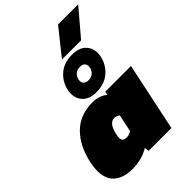

<svg xmlns="http://www.w3.org/2000/svg" viewBox="-291 -1124 1255 1255"><g transform="rotate(-45 337.0 -496.5)"><path d="M348 -823 492 -1003H678L525 -823ZM356 -512Q296 -512 263.5 -543.5Q231 -575 231 -623Q231 -639 234 -655Q247 -716 294 -757.5Q341 -799 417 -799Q479 -799 511.5 -767.5Q544 -736 544 -688Q544 -680 543 -671.5Q542 -663 540 -655Q527 -595 479.5 -553.5Q432 -512 356 -512ZM375 -604Q407 -604 424 -624Q441 -644 441 -668Q441 -684 430.5 -695Q420 -706 397 -706Q365 -706 348 -686Q331 -666 331 -642Q331 -626 341.5 -615Q352 -604 375 -604ZM168 10Q89 10 42.5 -28Q-4 -66 -4 -146Q-4 -162 -2 -179.5Q0 -197 4 -216Q31 -341 103 -412.5Q175 -484 289 -484Q326 -484 352.5 -474Q379 -464 394 -449L399 -474H637L537 0H327L322 -31Q292 -12 252 -1Q212 10 168 10ZM287 -163Q301 -163 312 -167Q323 -171 332 -178L357 -296Q343 -311 319 -311Q271 -311 253 -224Q250 -208 250 -197Q250 -176 260.5 -169.5Q271 -163 287 -163Z"/></g></svg>

Font: Kanit Black
Style: Italic
Weight: 900
Italic angle: -12°
Designer: Katatrad Team
Foundry: CadsonDemak
Version: Version 2.000; ttfautohint (v1.8.3)